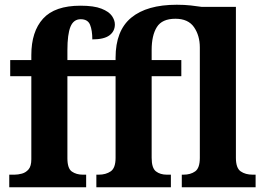

<svg xmlns="http://www.w3.org/2000/svg" viewBox="-20 -789 1114 809"><path d="M19 0V-53H41Q56 -53 72.5 -57.5Q89 -62 100.5 -75.5Q112 -89 112 -118V-468H23V-536H112V-557Q112 -656 161.5 -710.5Q211 -765 319 -765Q376 -765 407.5 -752.5Q439 -740 451.5 -722Q464 -704 464 -686Q464 -657 441 -640Q418 -623 369 -623Q369 -661 359.5 -684.5Q350 -708 320 -708Q290 -708 277 -676.5Q264 -645 264 -577V-536H467V-546Q467 -660 533 -714.5Q599 -769 725 -769Q757 -769 784 -766Q811 -763 830 -760H974V-124Q974 -81 994 -67Q1014 -53 1045 -53H1057V0H746V-53H753Q783 -53 802.5 -67Q822 -81 822 -124V-589Q822 -639 797.5 -674.5Q773 -710 719 -710Q663 -710 641 -675Q619 -640 619 -578V-536H744V-468H619V-124Q619 -81 637 -67Q655 -53 683 -53H700V0H386V-53H396Q426 -53 446.5 -67Q467 -81 467 -124V-468H264V-122Q264 -79 283 -66Q302 -53 329 -53H343V0Z"/></svg>

Font: Noto Serif
Style: Bold
Weight: 700
Designer: Monotype Design Team
Foundry: Monotype Imaging Inc.
Version: Version 2.014